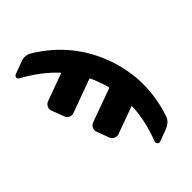

<svg xmlns="http://www.w3.org/2000/svg" viewBox="-232 -846 964 964"><g transform="rotate(-45 250.0 -364.5)"><path d="M171.9 -745.1Q351.6 -634.8 422.9 -440.4Q494.1 -244.1 426.8 -43.9Q416 -12.7 380.9 1L316.4 25.4Q306.6 29.3 299.8 21.5Q293 13.7 296.9 3.9Q336.9 -97.7 341.8 -198.2Q341.8 -203.1 337.9 -201.2L195.3 -149.4Q181.6 -144.5 168 -150.4Q154.3 -156.2 149.4 -169.9L125 -235.4Q119.1 -248 126 -262.2Q132.8 -276.4 147.5 -281.2L322.3 -344.7Q327.1 -346.7 326.2 -350.6Q320.3 -375 310.5 -399.4Q300.8 -426.8 292 -445.3Q290 -450.2 285.2 -448.2L109.4 -383.8Q95.7 -378.9 82.5 -384.8Q69.3 -390.6 64.5 -405.3L40 -469.7Q34.2 -482.4 40.5 -496.6Q46.9 -510.7 60.5 -515.6L205.1 -568.4Q209 -570.3 206.1 -573.2Q139.6 -644.5 40 -699.2Q31.2 -704.1 32.2 -713.4Q33.2 -722.7 43 -726.6L108.4 -751Q141.6 -763.7 171.9 -745.1Z"/></g></svg>

Font: Rounded-L Mgen+ 1mn bold
Style: Bold
Weight: 700
Designer: [Source Han Sans]
Ryoko NISHIZUKA  (kana & ideographs); Paul D. Hunt (Latin, Greek & Cyrillic); Wenlong ZHANG  (bopomofo
Version: Version 1.059.20150602